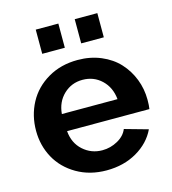

<svg xmlns="http://www.w3.org/2000/svg" viewBox="-109 -814 818 913"><g transform="rotate(-15 299.5 -357.0)"><path d="M150.9 -605V-724.1H262.2V-605ZM342.8 -605V-724.1H454.1V-605ZM304.2 9.8Q222.2 9.8 158.2 -27.3Q94.2 -64.5 61 -125.2Q27.8 -186 27.8 -258.8Q27.8 -333.5 61 -395.8Q94.2 -458 158.2 -495.6Q222.2 -533.2 305.2 -533.2Q367.7 -533.2 419.7 -511.2Q471.7 -489.3 506.1 -451.9Q540.5 -414.6 559.3 -366.2Q578.1 -317.9 578.1 -264.2Q578.1 -236.3 575.2 -219.2H169.9Q174.8 -159.7 214.8 -123.8Q254.9 -87.9 309.1 -87.9Q349.6 -87.9 385 -107.7Q420.4 -127.4 433.1 -159.2L547.9 -127Q518.6 -65.4 453.9 -27.8Q389.2 9.8 304.2 9.8ZM167 -304.2H440.9Q435.1 -363.3 396.7 -399.7Q358.4 -436 303.2 -436Q249 -436 210.4 -399.4Q171.9 -362.8 167 -304.2Z"/></g></svg>

Font: Rawline
Style: Bold
Weight: 700
Designer: Matt McInerney, Pablo Impallari, Rodrigo Fuenzalida
Foundry: Matt McInerney, Pablo Impallari, Rodrigo Fuenzalida
Version: Version 4.020;PS 004.020;hotconv 1.0.88;makeotf.lib2.5.64775